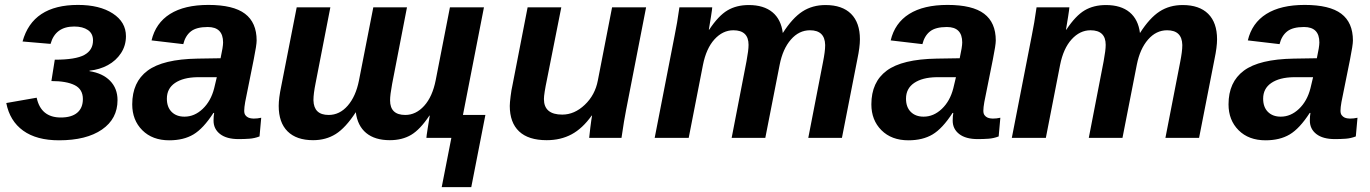

<svg xmlns="http://www.w3.org/2000/svg" viewBox="-20 -558 5543 777"><path d="M218.8 9.8Q127.9 9.8 73.7 -29.3Q19.5 -68.4 5.4 -141.1L128.4 -162.6Q145.5 -82.5 226.1 -82.5Q269.5 -82.5 292.5 -101.8Q315.4 -121.1 315.4 -157.2Q315.4 -196.8 282.2 -213.4Q249 -230 188 -230L201.7 -316.4Q286.1 -316.4 321.3 -335.7Q356.4 -355 356.4 -394.5Q356.4 -422.4 335.7 -436.5Q314.9 -450.7 280.3 -450.7Q204.1 -450.7 184.6 -380.4L71.3 -390.1Q111.8 -538.1 295.4 -538.1Q383.3 -538.1 436.5 -503.4Q489.7 -468.8 489.7 -411.6Q489.7 -373.5 469.7 -343Q449.7 -312.5 416.5 -294.4Q383.3 -276.4 342.3 -272V-270Q395.5 -261.7 425.5 -231Q455.6 -200.2 455.6 -152.8Q455.6 -77.1 392.6 -33.7Q329.6 9.8 218.8 9.8Z M945.8 4.9Q897 4.9 870.6 -15.6Q844.2 -36.1 844.2 -69.8Q844.2 -87.9 846.7 -101.1H843.8Q802.7 -37.6 762.7 -13.9Q722.7 9.8 665 9.8Q596.7 9.8 555.9 -31Q515.1 -71.8 515.1 -135.7Q515.1 -226.1 577.4 -272.2Q639.6 -318.4 779.3 -320.8L872.6 -322.3Q882.8 -368.7 882.8 -386.2Q882.8 -448.7 820.8 -448.7Q774.9 -448.7 752.4 -430.9Q730 -413.1 721.7 -379.4L593.3 -394.5Q609.9 -464.8 668.2 -501.5Q726.6 -538.1 823.2 -538.1Q924.3 -538.1 971.4 -502.4Q1018.6 -466.8 1018.6 -394Q1018.6 -376 1006.8 -317.4L972.2 -145Q968.3 -123 968.3 -109.9Q968.3 -98.1 973.1 -91.8Q978 -85.4 984.4 -82.5Q990.7 -79.6 997.1 -78.9Q1003.4 -78.1 1006.8 -78.1Q1021.5 -78.1 1037.1 -81.5L1030.3 -5.9Q1009.8 2 988.8 3.4Q967.8 4.9 945.8 4.9ZM857.4 -245.6H778.3Q721.2 -244.6 688.2 -222.2Q655.3 -199.7 655.3 -158.7Q655.3 -124.5 674.6 -105.2Q693.8 -85.9 726.6 -85.9Q767.1 -85.9 800.3 -117.4Q833.5 -148.9 846.7 -200.7Z M1557.6 9.3Q1497.1 9.3 1461.9 -19.8Q1426.8 -48.8 1419.9 -104Q1378.4 -40.5 1338.6 -15.6Q1298.8 9.3 1247.1 9.3Q1179.7 9.3 1143.8 -26.4Q1107.9 -62 1107.9 -129.4Q1107.9 -160.6 1118.2 -209.5L1180.7 -528.3H1316.9L1257.3 -222.2Q1248.5 -178.2 1248.5 -154.3V-151.9Q1250 -92.8 1310.1 -92.8Q1354.5 -92.8 1387.2 -130.4Q1419.9 -168 1432.6 -231.9L1490.7 -528.3H1627L1566.9 -218.3Q1558.6 -173.8 1558.6 -151.9Q1558.6 -92.8 1620.1 -92.8Q1663.1 -92.8 1696.5 -129.6Q1730 -166.5 1743.2 -233.4L1800.8 -528.3H1938.5L1853.5 -92.8H1944.3L1887.2 199.2H1767.6L1806.6 0H1705.6Q1705.6 -5.4 1710.7 -37.8Q1715.8 -70.3 1719.2 -90.3H1717.8Q1680.2 -33.7 1643.8 -12.2Q1607.4 9.3 1557.6 9.3Z M2251.5 -528.3 2193.8 -237.8Q2181.2 -177.7 2181.2 -157.2Q2181.2 -94.2 2255.4 -94.2Q2304.7 -94.2 2346.4 -133.8Q2388.2 -173.3 2399.4 -232.4L2457 -528.3H2594.7L2513.7 -112.8Q2505.9 -74.2 2495.1 0H2364.3Q2364.3 -4.4 2368.9 -41Q2373.5 -77.6 2376 -90.3H2374.5Q2337.4 -38.1 2293.2 -14.4Q2249 9.3 2192.4 9.3Q2118.2 9.3 2080.6 -26.4Q2043 -62 2043 -129.4Q2043 -141.6 2046.4 -168.7Q2049.8 -195.8 2053.2 -209.5L2115.2 -528.3Z M3257.8 -435.5Q3213.4 -435.5 3180.7 -397.9Q3147.9 -360.4 3135.3 -296.4L3077.1 0H2940.9L3001 -310.1Q3009.3 -354.5 3009.3 -376.5Q3009.3 -435.5 2947.8 -435.5Q2904.8 -435.5 2871.3 -398.7Q2837.9 -361.8 2824.7 -294.9L2767.1 0H2629.4L2710.4 -415.5Q2720.2 -461.9 2729.5 -528.3H2862.3Q2862.3 -522.9 2857.2 -490.5Q2852.1 -458 2848.6 -438H2850.1Q2887.7 -494.6 2924.1 -516.1Q2960.4 -537.6 3010.3 -537.6Q3070.8 -537.6 3106 -508.5Q3141.1 -479.5 3147.9 -424.3Q3187 -485.4 3227.3 -511.5Q3267.6 -537.6 3320.8 -537.6Q3388.2 -537.6 3424.1 -502Q3460 -466.3 3460 -398.9Q3460 -367.7 3449.7 -318.8L3387.2 0H3251L3310.5 -306.2Q3319.3 -350.1 3319.3 -374V-376.5Q3317.9 -435.5 3257.8 -435.5Z M3937 4.9Q3888.2 4.9 3861.8 -15.6Q3835.4 -36.1 3835.4 -69.8Q3835.4 -87.9 3837.9 -101.1H3835Q3793.9 -37.6 3753.9 -13.9Q3713.9 9.8 3656.2 9.8Q3587.9 9.8 3547.1 -31Q3506.3 -71.8 3506.3 -135.7Q3506.3 -226.1 3568.6 -272.2Q3630.9 -318.4 3770.5 -320.8L3863.8 -322.3Q3874 -368.7 3874 -386.2Q3874 -448.7 3812 -448.7Q3766.1 -448.7 3743.7 -430.9Q3721.2 -413.1 3712.9 -379.4L3584.5 -394.5Q3601.1 -464.8 3659.4 -501.5Q3717.8 -538.1 3814.5 -538.1Q3915.5 -538.1 3962.6 -502.4Q4009.8 -466.8 4009.8 -394Q4009.8 -376 3998 -317.4L3963.4 -145Q3959.5 -123 3959.5 -109.9Q3959.5 -98.1 3964.4 -91.8Q3969.2 -85.4 3975.6 -82.5Q3981.9 -79.6 3988.3 -78.9Q3994.6 -78.1 3998 -78.1Q4012.7 -78.1 4028.3 -81.5L4021.5 -5.9Q4001 2 3980 3.4Q3959 4.9 3937 4.9ZM3848.6 -245.6H3769.5Q3712.4 -244.6 3679.4 -222.2Q3646.5 -199.7 3646.5 -158.7Q3646.5 -124.5 3665.8 -105.2Q3685.1 -85.9 3717.8 -85.9Q3758.3 -85.9 3791.5 -117.4Q3824.7 -148.9 3837.9 -200.7Z M4703.1 -435.5Q4658.7 -435.5 4626 -397.9Q4593.3 -360.4 4580.6 -296.4L4522.5 0H4386.2L4446.3 -310.1Q4454.6 -354.5 4454.6 -376.5Q4454.6 -435.5 4393.1 -435.5Q4350.1 -435.5 4316.7 -398.7Q4283.2 -361.8 4270 -294.9L4212.4 0H4074.7L4155.8 -415.5Q4165.5 -461.9 4174.8 -528.3H4307.6Q4307.6 -522.9 4302.5 -490.5Q4297.4 -458 4293.9 -438H4295.4Q4333 -494.6 4369.4 -516.1Q4405.8 -537.6 4455.6 -537.6Q4516.1 -537.6 4551.3 -508.5Q4586.4 -479.5 4593.3 -424.3Q4632.3 -485.4 4672.6 -511.5Q4712.9 -537.6 4766.1 -537.6Q4833.5 -537.6 4869.4 -502Q4905.3 -466.3 4905.3 -398.9Q4905.3 -367.7 4895 -318.8L4832.5 0H4696.3L4755.9 -306.2Q4764.6 -350.1 4764.6 -374V-376.5Q4763.2 -435.5 4703.1 -435.5Z M5382.3 4.9Q5333.5 4.9 5307.1 -15.6Q5280.8 -36.1 5280.8 -69.8Q5280.8 -87.9 5283.2 -101.1H5280.3Q5239.3 -37.6 5199.2 -13.9Q5159.2 9.8 5101.6 9.8Q5033.2 9.8 4992.4 -31Q4951.7 -71.8 4951.7 -135.7Q4951.7 -226.1 5013.9 -272.2Q5076.2 -318.4 5215.8 -320.8L5309.1 -322.3Q5319.3 -368.7 5319.3 -386.2Q5319.3 -448.7 5257.3 -448.7Q5211.4 -448.7 5189 -430.9Q5166.5 -413.1 5158.2 -379.4L5029.8 -394.5Q5046.4 -464.8 5104.7 -501.5Q5163.1 -538.1 5259.8 -538.1Q5360.8 -538.1 5408 -502.4Q5455.1 -466.8 5455.1 -394Q5455.1 -376 5443.4 -317.4L5408.7 -145Q5404.8 -123 5404.8 -109.9Q5404.8 -98.1 5409.7 -91.8Q5414.6 -85.4 5420.9 -82.5Q5427.2 -79.6 5433.6 -78.9Q5439.9 -78.1 5443.4 -78.1Q5458 -78.1 5473.6 -81.5L5466.8 -5.9Q5446.3 2 5425.3 3.4Q5404.3 4.9 5382.3 4.9ZM5293.9 -245.6H5214.8Q5157.7 -244.6 5124.8 -222.2Q5091.8 -199.7 5091.8 -158.7Q5091.8 -124.5 5111.1 -105.2Q5130.4 -85.9 5163.1 -85.9Q5203.6 -85.9 5236.8 -117.4Q5270 -148.9 5283.2 -200.7Z"/></svg>

Font: Liberation Sans
Style: Bold Italic
Weight: 700
Italic angle: -12°
Designer: Steve Matteson
Foundry: Ascender Corporation
Version: Version 2.1.5